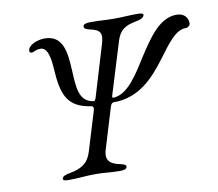

<svg xmlns="http://www.w3.org/2000/svg" viewBox="-74 -740 946 833"><g transform="rotate(-10 399.0 -324.0)"><path d="M162 5C212 5 237 0 283 0C326 0 340 5 390 5C406 5 418 2 420 -6C423 -15 415 -20 395 -24C351 -33 330 -51 345 -99L396 -267C400 -280 403 -293 414 -293C528 -293 595 -369 650 -442C695 -502 732 -556 777 -556C790 -556 798 -566 798 -574C798 -595 785 -620 748 -620C674 -620 624 -545 575 -470C529 -397 483 -319 420 -313C419 -313 418 -313 417 -313C410 -313 411 -317 415 -330L483 -551C497 -597 521 -613 570 -622C593 -626 604 -633 607 -642C609 -650 600 -653 584 -653C534 -653 521 -650 481 -650C438 -650 424 -653 374 -653C358 -653 345 -650 343 -642C340 -633 348 -626 368 -622C412 -613 422 -597 408 -551L342 -332C338 -317 334 -312 330 -313C262 -321 264 -394 260 -464C256 -540 249 -618 166 -618C136 -618 92 -602 92 -576C92 -571 95 -567 102 -567C110 -567 119 -577 141 -577C167 -577 180 -548 184 -480C191 -365 212 -308 316 -293C323 -292 327 -286 323 -273L270 -99C255 -51 224 -33 175 -24C152 -20 142 -15 139 -6C137 2 146 5 162 5Z"/></g></svg>

Font: EB Garamond
Style: Italic
Weight: 400
Italic angle: -17.2°
Designer: Georg Duffner and Octavio Pardo
Foundry: Georg Duffner
Version: Version 1.000;PS 001.000;hotconv 1.0.88;makeotf.lib2.5.64775